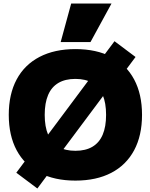

<svg xmlns="http://www.w3.org/2000/svg" viewBox="-20 -1020 854 1095"><path d="M193 55 73 -35 135 -118 147 -109 583 -693 571 -702 633 -785 753 -695 691 -612 679 -621 243 -37 255 -28ZM410 10Q291 10 205.5 -34.5Q120 -79 75 -163Q30 -247 30 -365Q30 -483 75 -567Q120 -651 205.5 -695.5Q291 -740 410 -740Q530 -740 615 -695.5Q700 -651 745 -567Q790 -483 790 -365Q790 -247 745 -163Q700 -79 615 -34.5Q530 10 410 10ZM410 -160Q468 -160 507 -183Q546 -206 565.5 -251.5Q585 -297 585 -365Q585 -433 565.5 -478.5Q546 -524 507 -547Q468 -570 410 -570Q352 -570 313 -547Q274 -524 254.5 -478.5Q235 -433 235 -365Q235 -297 254.5 -251.5Q274 -206 313 -183Q352 -160 410 -160ZM496 -780H326L386 -1000H616Z"/></svg>

Font: M PLUS 2 Black
Style: Regular
Weight: 900
Designer: Coji Morishita
Foundry: UNDERFOREST DESIGN
Version: Version 1.001